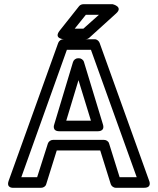

<svg xmlns="http://www.w3.org/2000/svg" viewBox="-20 -865 748 910"><path d="M449 -795 375 -729H334L387 -795ZM530 -801C566 -833 514 -845 514 -845H375C368 -845 360 -842 355 -836L263 -720C232 -681 283 -679 283 -679H385C391 -679 397 -681 402 -685ZM261 -243H444C446 -243 478 -242 468 -275L378 -571C375 -582 364 -589 354 -589H350C339 -589 329 -581 326 -571L237 -275C236 -273 226 -243 261 -243ZM294 -293 352 -485 411 -293ZM547 -25 497 -185C494 -196 483 -202 473 -202H231C220 -202 210 -194 207 -185L156 -25H81L297 -629H411L628 -25ZM505 8C508 17 518 25 529 25H663C702 25 687 -8 687 -8L452 -662C449 -670 440 -679 429 -679H279C270 -679 260 -672 256 -662L21 -8C8 29 45 25 45 25H175C185 25 196 19 199 8L249 -152H455Z"/></svg>

Font: Falling Sky
Style: ExtOu
Weight: 400
Designer: Paul D. Hunt
Foundry: Adobe Systems Incorporated
Version: Version 1.02